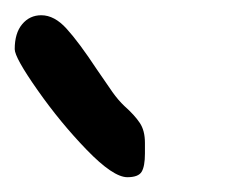

<svg xmlns="http://www.w3.org/2000/svg" viewBox="-89 -725 309 257"><path d="M-33.7 -704.6Q-16.1 -704.6 0.2 -686.5Q16.6 -668.5 40.5 -632.3Q53.7 -612.8 61.5 -601.8Q69.3 -590.8 77.6 -583Q91.3 -570.8 98.1 -560.5Q105 -550.3 105 -533.7V-519.5Q105 -502.4 100.6 -495.1Q96.2 -487.8 81.5 -487.8Q62.5 -487.8 27.1 -524.4Q-8.3 -561 -38.8 -604.5Q-69.3 -647.9 -69.3 -659.2Q-69.3 -680.7 -59.3 -692.6Q-49.3 -704.6 -33.7 -704.6Z"/></svg>

Font: Dekko
Style: Regular
Weight: 400
Designer: Multiple
Foundry: Sorkin Type
Version: Version 2.001